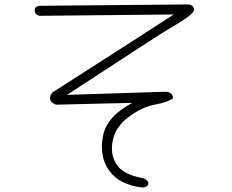

<svg xmlns="http://www.w3.org/2000/svg" viewBox="-20 -754 1040 862"><path d="M818 -734Q850 -736 851 -708Q848 -689 760 -637Q716 -612 596.5 -534Q477 -456 281 -328L718 -342Q755 -343 757 -313Q743 -303 722 -296Q701 -289 674 -284Q647 -279 618.5 -266Q590 -253 561 -231Q502 -190 487 -127Q473 -64 502 -18Q530 30 626 47Q648 58 646 72Q641 87 620 88Q516 76 471 13Q425 -49 442 -142Q459 -232 574 -292Q563 -292 477 -290Q391 -288 232 -284Q202 -295 205 -317Q208 -338 231 -349Q426 -474 558 -558.5Q690 -643 760 -689L157 -683Q137 -688 136 -705Q134 -724 155 -728Z"/></svg>

Font: Yomogi
Style: Regular
Weight: 400
Designer: satsuyako
Foundry: satsuyako
Version: Version 3.100